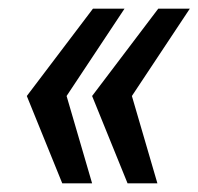

<svg xmlns="http://www.w3.org/2000/svg" viewBox="-20 -547 459 444"><path d="M124 -123 42 -325 195 -527H268L134 -325L193 -123ZM275 -123 193 -325 346 -527H419L285 -325L344 -123Z"/></svg>

Font: Archivo ExtraCondensed Medium
Style: Italic
Weight: 500
Width: 2
Italic angle: -10°
Designer: Hector Gatti
Foundry: Omnibus-Type
Version: Version 2.001